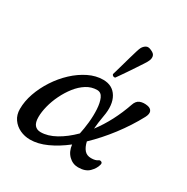

<svg xmlns="http://www.w3.org/2000/svg" viewBox="-183 -965 1096 1128"><g transform="rotate(30 365.5 -401.5)"><path d="M171 7Q134 7 102 -8Q70 -23 50 -51.5Q30 -80 30 -120Q30 -172 49 -226.5Q68 -281 101.5 -332.5Q135 -384 178.5 -424.5Q222 -465 271 -489Q320 -513 369 -513Q433 -513 463 -462.5Q493 -412 477 -328Q468 -278 465 -237Q503 -287 533.5 -345.5Q564 -404 586 -468Q596 -499 618.5 -507.5Q641 -516 669 -511Q692 -507 699 -491Q706 -475 692 -448Q648 -366 589.5 -289.5Q531 -213 466 -151Q474 -116 490.5 -97Q507 -78 536 -78Q567 -78 582 -90Q589 -95 598.5 -90.5Q608 -86 604 -72Q597 -44 571.5 -18.5Q546 7 497 7Q460 7 432.5 -20Q405 -47 400 -92Q341 -46 282.5 -19.5Q224 7 171 7ZM203 -62Q251 -62 304 -91.5Q357 -121 407 -171Q415 -207 420 -253.5Q425 -300 422.5 -343.5Q420 -387 407.5 -415Q395 -443 368 -443Q330 -443 296.5 -422Q263 -401 236 -366.5Q209 -332 189 -291Q169 -250 158.5 -208.5Q148 -167 148 -133Q148 -96 162.5 -79Q177 -62 203 -62ZM423 -559Q416 -556 409.5 -559.5Q403 -563 401 -570Q402 -573 408 -593.5Q414 -614 422 -642.5Q430 -671 438.5 -701Q447 -731 454 -753.5Q461 -776 465 -783Q473 -798 487.5 -806.5Q502 -815 524 -804Q548 -794 551 -777.5Q554 -761 546 -745Q543 -737 530 -717Q517 -697 500 -671.5Q483 -646 466.5 -621.5Q450 -597 437.5 -579.5Q425 -562 423 -559Z"/></g></svg>

Font: Zen Old Mincho
Style: Bold
Weight: 700
Designer: Yoshimichi Ohira
Foundry: Positype
Version: Version 1.500